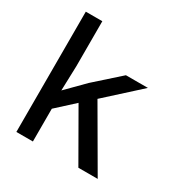

<svg xmlns="http://www.w3.org/2000/svg" viewBox="-168 -876 985 1016"><g transform="rotate(30 325.0 -367.5)"><path d="M67.9 0V-734.9H168.9V-460L164.1 -309.1L270 -416L419.9 -549.8H554.2L352.1 -366.2L564.9 0H446.8L275.9 -297.9L168.9 -200.2V0Z"/></g></svg>

Font: Azeret Mono
Style: Regular
Weight: 400
Designer: Martin Vácha
Foundry: Displaay
Version: Version 1.002